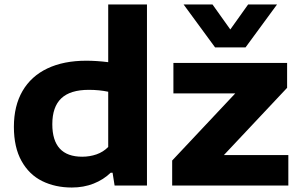

<svg xmlns="http://www.w3.org/2000/svg" viewBox="-20 -828 1340 857"><path d="M42 -262Q42 -355.5 80.5 -421.8Q119 -488 191.5 -522.5Q264 -557 365 -557Q411 -557 463 -550.5V-808H636V0H491.5L482.5 -57H474Q442 -26 397.8 -8.5Q353.5 9 300.5 9Q226.5 9 168.2 -19.8Q110 -48.5 76 -109.5Q42 -170.5 42 -262ZM463 -172V-418.5Q423 -427 376.5 -427Q293.5 -427 253.5 -389Q213.5 -351 213.5 -273.5Q213.5 -128.5 347 -128.5Q380.5 -128.5 410.8 -139Q441 -149.5 463 -172ZM979.5 -136H1267V0H748.5V-111.5L1030 -411H754V-547H1261.5V-436ZM1087.5 -808H1216.5L1076 -616.5H940L799.5 -808H928.5L1008 -696.5Z"/></svg>

Font: Encode Sans Expanded
Style: Bold
Weight: 700
Width: 7
Designer: Multiple Designers
Foundry: Impallari Type
Version: Version 2.000